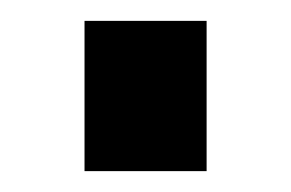

<svg xmlns="http://www.w3.org/2000/svg" viewBox="-20 -164 279 184"><path d="M61 0V-144H178V0Z"/></svg>

Font: TitilliumWeb-SemiBold
Style: SemiBold
Weight: 600
Version: Version 1.001;PS 57.000;hotconv 1.0.70;makeotf.lib2.5.55311